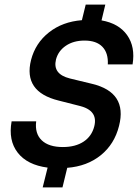

<svg xmlns="http://www.w3.org/2000/svg" viewBox="-20 -745 603 840"><path d="M166.7 75 188.3 -11.7Q99.2 -23.3 57.5 -77.1Q15.8 -130.8 30.8 -214.2H138.3Q131.7 -160.8 162.5 -131.2Q193.3 -101.7 255 -101.7Q310 -101.7 345.8 -125.4Q381.7 -149.2 392.5 -192.5Q410 -261.7 328.3 -281.7L236.7 -305Q80.8 -343.3 115.8 -482.5Q135 -556.7 194.2 -603.3Q253.3 -650 338.3 -656.7L355 -725H440.8L424.2 -655.8Q500 -642.5 536.2 -591.2Q572.5 -540 560 -463.3H451.7Q454.2 -513.3 427.9 -540.4Q401.7 -567.5 350 -567.5Q301.7 -567.5 268.3 -545Q235 -522.5 225 -485Q209.2 -420.8 285.8 -401.7L382.5 -378.3Q538.3 -340.8 500.8 -194.2Q480.8 -114.2 420.8 -65.8Q360.8 -17.5 274.2 -10.8L253.3 75Z"/></svg>

Font: Funnel Sans Medium
Style: Italic
Weight: 500
Italic angle: -14.036°
Version: Version 1.000; Beta; Release 5; Build 24; ttfautohint (v1.8.